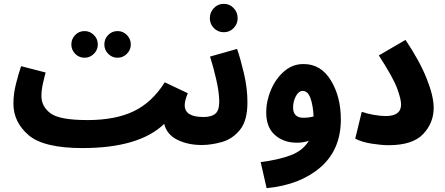

<svg xmlns="http://www.w3.org/2000/svg" viewBox="-20 -751 2319 1001"><path d="M1032 5Q1113 5 1113 -70Q1113 -99 1095.5 -120Q1078 -141 1041 -141Q943 -141 943 -202Q943 -226 959 -265L839 -322Q773 -217 677 -171Q581 -125 436 -125L409 21Q705 21 836 -105Q850 -49 905 -22Q960 5 1032 5ZM410 21 456 -11 436 -125Q290 -125 243 -160.5Q196 -196 196 -250Q196 -280 203 -312Q210 -344 218 -373L90 -406Q77 -368 63.5 -315Q50 -262 50 -211Q50 -114 129 -46.5Q208 21 410 21ZM593 -450Q621 -450 641.5 -470.5Q662 -491 662 -519Q662 -548 641.5 -568.5Q621 -589 593 -589Q564 -589 544 -568.5Q524 -548 524 -519Q524 -491 544 -470.5Q564 -450 593 -450ZM421 -450Q449 -450 469.5 -470.5Q490 -491 490 -519Q490 -548 469.5 -568.5Q449 -589 421 -589Q392 -589 372 -568.5Q352 -548 352 -519Q352 -491 372 -470.5Q392 -450 421 -450Z M1032 5Q1081 5 1136.5 -10.5Q1192 -26 1231 -74Q1270 -122 1270 -217Q1270 -291 1252 -367.5Q1234 -444 1216 -496L1075 -456Q1092 -404 1107.5 -336Q1123 -268 1123 -221Q1123 -175 1102.5 -158Q1082 -141 1042 -141ZM1147 -583Q1177 -583 1198 -604.5Q1219 -626 1219 -656Q1219 -687 1198 -709Q1177 -731 1147 -731Q1116 -731 1095 -709Q1074 -687 1074 -656Q1074 -626 1095 -604.5Q1116 -583 1147 -583Z M1757 -128Q1757 -247 1705 -332Q1653 -417 1564 -417Q1507 -418 1462.5 -380Q1418 -342 1393 -283.5Q1368 -225 1368 -164Q1368 -87 1413.5 -47Q1459 -7 1527 -7Q1561 -7 1590 -17Q1559 35 1494 59Q1429 83 1339 94L1370 230Q1545 213 1651 121Q1757 29 1757 -128ZM1508 -191Q1508 -222 1522.5 -249.5Q1537 -277 1558 -277Q1585 -277 1598.5 -239.5Q1612 -202 1615 -144Q1590 -137 1562 -137Q1508 -137 1508 -191Z M1832 -28Q1867 -10 1918 -2Q1969 6 2006 6Q2131 6 2186 -52Q2241 -110 2241 -189Q2241 -250 2204 -342.5Q2167 -435 2094 -543L1955 -462Q2029 -348 2050 -291.5Q2071 -235 2071 -206Q2071 -146 1991 -146Q1965 -146 1930 -152Q1895 -158 1866 -168Z"/></svg>

Font: Noto Sans Arabic Condensed Extra
Style: Regular
Weight: 800
Width: 3
Designer: Nadine Chahine - Monotype Design Team
Foundry: Monotype Imaging Inc.
Version: Version 1.902